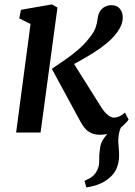

<svg xmlns="http://www.w3.org/2000/svg" viewBox="-20 -588 600 852"><path d="M363 243.5 355 214.5Q377.5 205 390.8 194.2Q404 183.5 411.5 166.5Q421 148 420.2 123.5Q419.5 99 423.5 73.5Q426 44.5 442 24.5Q458 4.5 469 -10.5L534 -49Q517 -28.5 510.8 -7Q504.5 14.5 505 42Q505.5 55 507 70.8Q508.5 86.5 508.5 101Q508.5 133 497.2 159.8Q486 186.5 458.5 207Q440 221 417.2 230Q394.5 239 363 243.5ZM51.5 0 115.5 -481.5 65.5 -506.5 73 -544.5 210.5 -568.5 235 -554.5 160 0ZM424.5 10Q400.5 10 384 2Q367.5 -6 356.8 -18.8Q346 -31.5 338 -46.5L210 -282.5Q242.5 -304.5 272.8 -325.5Q303 -346.5 329.5 -369.8Q356 -393 378 -421.5Q398.5 -447 405 -467.8Q411.5 -488.5 413.5 -506.5Q416 -527.5 425.2 -540.2Q434.5 -553 447.5 -559Q460.5 -565 473.5 -565Q498 -565 510.8 -550.5Q523.5 -536 524.5 -515Q525.5 -496 518.8 -478.5Q512 -461 500.5 -445.5Q482.5 -420 454 -396.5Q425.5 -373 393.5 -353Q361.5 -333 332.8 -317.2Q304 -301.5 285.5 -291.5L293 -329L430 -111Q443.5 -90 458.2 -78Q473 -66 485.5 -66Q495 -66 507.2 -70.5Q519.5 -75 534.5 -88.5L550.5 -57.5Q542.5 -45 524.8 -29.2Q507 -13.5 481.5 -1.8Q456 10 424.5 10Z"/></svg>

Font: Merriweather Medium
Style: Italic
Weight: 500
Italic angle: -7.8°
Version: Version 2.101